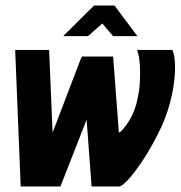

<svg xmlns="http://www.w3.org/2000/svg" viewBox="-20 -676 655 696"><path d="M312 0 277 -471H390L411 -195Q418 -198 428 -210Q438 -222 448.5 -239Q459 -256 467 -277Q475 -298 479 -320Q485 -346 487 -378Q489 -410 487 -441Q485 -472 477 -495H605Q614 -476 614.5 -433Q615 -390 603.5 -333.5Q592 -277 566 -218Q552 -188 532.5 -152.5Q513 -117 490.5 -84Q468 -51 447.5 -28Q427 -5 414 0ZM55 0 35 -495H158L179 0ZM96 0 276 -471 303 -265 199 0ZM209 -545 321 -656H395L478 -545H390L351 -591L299 -545Z"/></svg>

Font: Alumni Sans Thin ExtraBold
Style: Italic
Weight: 800
Italic angle: -8°
Version: Version 1.016